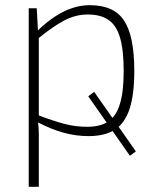

<svg xmlns="http://www.w3.org/2000/svg" viewBox="-20 -514 606 742"><path d="M321 -142 344 -159 505 71 482 88ZM327 -494Q420 -494 459.5 -434.5Q499 -375 499 -240Q499 -148 480.5 -92.5Q462 -37 423.5 -12.5Q385 12 322 12Q273 12 224.5 -1.5Q176 -15 125 -42L127 -69Q185 -47 228 -35.5Q271 -24 317 -24Q368 -24 398.5 -44.5Q429 -65 443.5 -112.5Q458 -160 458 -240Q458 -320 444 -368Q430 -416 399.5 -437Q369 -458 319 -458Q273 -458 229.5 -435.5Q186 -413 126 -364V-396Q159 -428 192.5 -450Q226 -472 259.5 -483Q293 -494 327 -494ZM122 -482 127 -391 130 -385V-56L127 -44Q130 -17 130 5Q130 27 130 53V208H91V-482Z"/></svg>

Font: Exo 2 ExtraLight
Style: Regular
Weight: 250
Designer: Natanael Gama
Foundry: Natanael Gama
Version: Version 2.010